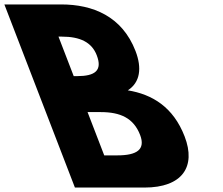

<svg xmlns="http://www.w3.org/2000/svg" viewBox="-272 -845 1006 865"><path d="M-252.3 -825 65.5 0H378.5C549.5 0 612.3 -94 559.9 -230C508.7 -363 413.7 -420 303.8 -438C359.9 -474 367.9 -539 338.6 -615C278.1 -772 145.7 -825 3.7 -825ZM60.1 -502 -8.5 -680H6.5C88.5 -680 141.2 -655 163.9 -596C190.5 -527 156.1 -502 75.1 -502ZM197.6 -145 122.5 -340H181.5C270.5 -340 329.9 -313 359.2 -237C384.2 -172 345.6 -145 256.6 -145Z"/></svg>

Font: Hussar
Style: BdOpOblFour
Weight: 700
Foundry: Cannot Into Space Fonts
Version: Version 2.00